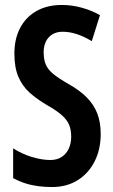

<svg xmlns="http://www.w3.org/2000/svg" viewBox="-20 -744 457 774"><path d="M386 -204Q386 -142 361.5 -93.5Q337 -45 293 -17.5Q249 10 189 10Q161 10 134 6.5Q107 3 82 -5Q57 -13 33 -26V-146Q69 -123 109 -111Q149 -99 183 -99Q210 -99 229 -111.5Q248 -124 257.5 -145.5Q267 -167 267 -192Q267 -220 259 -240Q251 -260 230 -279Q209 -298 170 -320Q129 -344 99.5 -370.5Q70 -397 54 -434.5Q38 -472 38 -528Q38 -587 61 -631Q84 -675 127 -699.5Q170 -724 229 -724Q270 -724 309.5 -713Q349 -702 383 -683L350 -578Q317 -598 288 -607Q259 -616 233 -616Q208 -616 191 -605.5Q174 -595 165 -576.5Q156 -558 156 -534Q156 -504 164.5 -484Q173 -464 194 -446.5Q215 -429 255 -406Q300 -381 329 -352Q358 -323 372 -287Q386 -251 386 -204Z"/></svg>

Font: Noto Sans Display ExtraCondensed SemiBold
Style: Regular
Weight: 600
Width: 2
Designer: Monotype Design Team
Foundry: Monotype Imaging Inc.
Version: Version 2.003